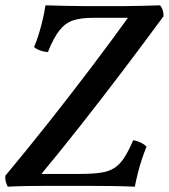

<svg xmlns="http://www.w3.org/2000/svg" viewBox="-42 -699 635 722"><path d="M-13 3Q-17 -5 -20 -15Q-23 -25 -22 -38Q62 -139 142 -240Q222 -341 300 -444Q378 -547 453 -651L463 -632H307Q263 -632 233.5 -622.5Q204 -613 182 -585.5Q160 -558 138 -503Q105 -506 86 -522Q95 -542 103 -568Q111 -594 118 -623Q125 -652 129 -679Q170 -678 205 -677Q240 -676 277 -676Q314 -676 361 -676Q395 -676 425.5 -676Q456 -676 488.5 -677Q521 -678 560 -679Q573 -664 573 -638Q495 -532 416.5 -428.5Q338 -325 258 -223.5Q178 -122 94 -21L87 -45H259Q305 -45 336 -49.5Q367 -54 387.5 -67Q408 -80 424.5 -105Q441 -130 459 -172Q490 -166 509 -148Q501 -128 492.5 -103Q484 -78 477 -50.5Q470 -23 465 3Q417 1 375.5 0.5Q334 0 293.5 0Q253 0 208 0Q161 0 126 0Q91 0 59 0.5Q27 1 -13 3Z"/></svg>

Font: Vollkorn
Style: Italic
Weight: 400
Italic angle: -11°
Designer: Friedrich Althausen
Foundry: Friedrich Althausen
Version: Version 5.001